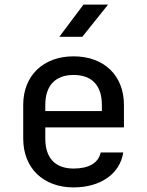

<svg xmlns="http://www.w3.org/2000/svg" viewBox="-20 -805 640 835"><path d="M343 -785 238 -645H338L450 -785ZM519 -349C519 -476 433 -560 300 -560C168 -560 81 -476 81 -349V-202C81 -74 168 10 300 10C417 10 502 -49 516 -142H418C408 -96 366 -72 300 -72C221 -72 177 -117 177 -202V-251H519ZM177 -349C177 -433 221 -479 300 -479C380 -479 423 -433 423 -349V-322H177Z"/></svg>

Font: Tekne LDO Medium
Style: Regular
Weight: 500
Monospace: yes
Designer: Alessio Laiso, Mario Rullo, Paolo Rosset
Foundry: Alessio Laiso
Version: Version 1.000;hotconv 1.0.109;makeotfexe 2.5.65596